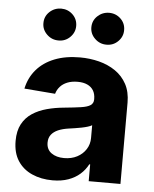

<svg xmlns="http://www.w3.org/2000/svg" viewBox="-54 -811 693 866"><g transform="rotate(5 292.0 -377.5)"><path d="M216.2 10.4Q164.2 10.4 123 -8Q81.8 -26.3 58.4 -62.4Q35 -98.5 35 -152.3Q35 -198 51.5 -228.7Q68 -259.4 96.8 -278.3Q125.6 -297.2 162.4 -307.1Q199.1 -317 239.8 -320.7Q287.3 -325.3 316.3 -329.6Q345.2 -333.9 358.4 -342.9Q371.7 -352 371.7 -369.3V-371.7Q371.7 -394.2 362.2 -410Q352.7 -425.7 334.7 -433.9Q316.7 -442.2 291 -442.2Q263.9 -442.2 244 -434.1Q224.1 -426 211.6 -411.9Q199.1 -397.8 193.9 -379.5L54.1 -390.8Q64.7 -440.6 95.9 -477Q127.1 -513.3 176.7 -533Q226.3 -552.7 291.6 -552.7Q337 -552.7 378.5 -542.1Q420 -531.4 452.6 -509.1Q485.3 -486.7 504.2 -451.7Q523 -416.7 523 -368.2V0H379.3V-76H375.4Q362.1 -50.5 340.2 -31.1Q318.3 -11.7 287.5 -0.7Q256.7 10.4 216.2 10.4ZM259.4 -94.1Q292.8 -94.1 318.3 -107.5Q343.8 -120.9 358.3 -143.7Q372.9 -166.5 372.9 -194.9V-252.7Q366 -248.4 353.6 -244.6Q341.2 -240.8 325.9 -237.8Q310.6 -234.8 295.6 -232.5Q280.5 -230.3 268.2 -228.5Q241.3 -224.7 221.3 -216.1Q201.4 -207.4 190.3 -193.1Q179.3 -178.8 179.3 -157.4Q179.3 -126.3 201.8 -110.2Q224.3 -94.1 259.4 -94.1ZM188.5 -620.3Q157.5 -620.1 135.5 -641.6Q113.5 -663 113.7 -692.2Q113.5 -722.8 135.5 -743.6Q157.5 -764.4 188.5 -764.6Q219 -764.4 240.6 -743.6Q262.1 -722.8 262.1 -692.2Q262.1 -663 240.6 -641.6Q219 -620.1 188.5 -620.3ZM405.5 -620.3Q374.8 -620.1 352.7 -641.6Q330.7 -663 330.7 -692.2Q330.7 -722.8 352.7 -743.6Q374.8 -764.4 405.5 -764.6Q436.3 -764.4 457.8 -743.6Q479.3 -722.8 479.1 -692.2Q479.3 -663 457.8 -641.6Q436.3 -620.1 405.5 -620.3Z"/></g></svg>

Font: Inter V
Style: 
Weight: 400
Designer: Rasmus Andersson
Foundry: rsms
Version: Version 4.000;git-a3f224843